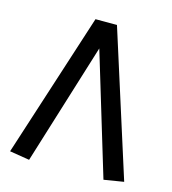

<svg xmlns="http://www.w3.org/2000/svg" viewBox="-98 -707 721 803"><g transform="rotate(15 262.0 -306.0)"><path d="M423 14 264 -512 101 14 15 0 217 -626H310L509 0Z"/></g></svg>

Font: Fira GO
Style: Regular
Weight: 400
Designer: Carrois Corporate
Foundry: Carrois Corporate GbR
Version: Version 0.300